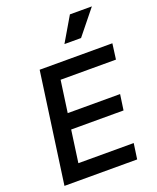

<svg xmlns="http://www.w3.org/2000/svg" viewBox="-179 -1113 992 1216"><g transform="rotate(-20 317.0 -504.5)"><path d="M40 0 144 -745H634L620 -640H247L217 -426H570L555 -321H202L172 -105H545L530 0ZM347 -844 444 -1009H592L459 -844Z"/></g></svg>

Font: Plus Jakarta Sans SemiBold
Style: Italic
Weight: 600
Italic angle: -8°
Designer: Gumpita Rahayu
Foundry: Tokotype
Version: Version 2.071; ttfautohint (v1.8.4.7-5d5b);gftools[0.9.29]